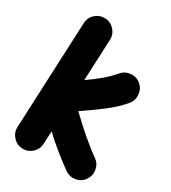

<svg xmlns="http://www.w3.org/2000/svg" viewBox="-200 -849 918 1033"><g transform="rotate(30 258.5 -332.5)"><path d="M490.2 47.4Q470.7 75.7 436 81.3Q401.4 86.9 373.5 66.9Q280.8 1 196.8 -77.1L193.4 2Q191.9 36.1 166.3 59.6Q140.6 83 106 81.5Q71.8 80.1 48.3 54.2Q24.9 28.3 26.4 -5.9L55.7 -668.5Q57.1 -703.1 83 -726.3Q108.9 -749.5 143.1 -748Q177.7 -746.6 200.9 -720.9Q224.1 -695.3 222.7 -660.6L211.4 -404.3Q252.9 -432.6 290.5 -464.1Q328.1 -495.6 354.5 -527.3Q376 -553.7 411.1 -557.4Q446.3 -561 472.7 -539.1Q499 -517.1 502.4 -482.2Q505.9 -447.3 484.4 -420.9Q444.3 -372.1 384 -326.9Q323.7 -281.7 267.1 -243.2Q317.9 -194.3 369.6 -149.4Q421.4 -104.5 470.7 -69.8Q498.5 -49.8 504.4 -15.4Q510.3 19 490.2 47.4Z"/></g></svg>

Font: Mikhak-FD Black
Style: Regular
Weight: 900
Designer: Amin Abedi
Version: Version 3.2